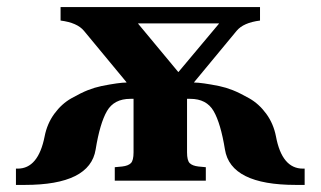

<svg xmlns="http://www.w3.org/2000/svg" viewBox="-20 -510 905 542"><path d="M25 12V-34H30Q88 -34 106 -125Q113 -161 133.5 -189Q154 -217 181.5 -232.5Q209 -248 228 -255.5Q247 -263 266 -267Q316 -277 337 -277V-278L217 -423Q198 -446 151 -452V-490H714V-452Q667 -446 648 -423L528 -278V-277Q549 -277 599 -267Q618 -263 637 -255.5Q656 -248 683.5 -232.5Q711 -217 731.5 -189Q752 -161 759 -125Q776 -34 835 -34H840V12H815Q631 12 615 -88Q603 -162 583 -196.5Q563 -231 517 -231H508V-80Q508 -57 515.5 -49.5Q523 -42 540 -40L561 -38V0H304V-38L325 -40Q342 -42 349.5 -49.5Q357 -57 357 -80V-231H348Q302 -231 282 -196.5Q262 -162 250 -88Q234 12 50 12ZM370 -443 483 -307H484L598 -443V-444H370Z"/></svg>

Font: Heuristica
Style: Bold
Weight: 700
Version: Version 1.0.2